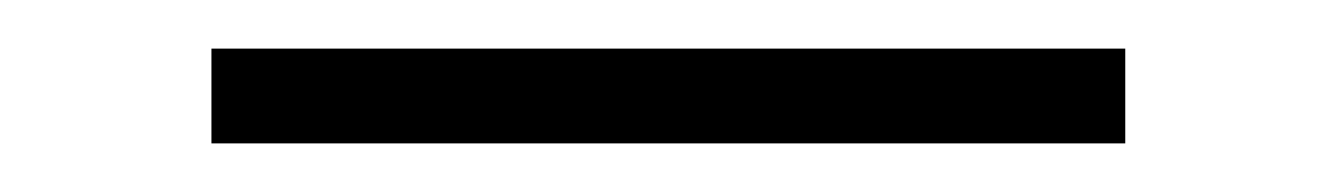

<svg xmlns="http://www.w3.org/2000/svg" viewBox="-20 -331 550 79"><path d="M67 -272V-311H443V-272Z"/></svg>

Font: DM Sans ExtraLight
Style: Regular
Weight: 200
Designer: Colophon Foundry, Jonny Pinhorn
Foundry: Colophon Foundry
Version: Version 4.004; ttfautohint (v1.8.4.7-5d5b)